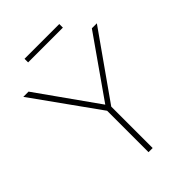

<svg xmlns="http://www.w3.org/2000/svg" viewBox="-264 -1002 1113 1113"><g transform="rotate(-45 292.5 -445.5)"><path d="M594 -740 311.5 -339.5V0H277.5V-339.5L-9 -740H34L295 -372L553 -740ZM152 -861.5V-891H437V-861.5Z"/></g></svg>

Font: Encode Sans Semi Expanded Thin
Style: Regular
Weight: 250
Width: 6
Designer: Multiple Designers
Foundry: Impallari Type
Version: Version 2.000